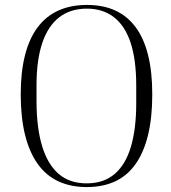

<svg xmlns="http://www.w3.org/2000/svg" viewBox="-20 -743 693 778"><path d="M331 15Q267 15 217 -8Q167 -31 133 -78.5Q99 -126 81.5 -196.5Q64 -267 64 -361Q64 -452 81.5 -520Q99 -588 133 -633Q167 -678 217 -700.5Q267 -723 332 -723Q398 -723 447 -700.5Q496 -678 529.5 -633Q563 -588 580 -520Q597 -452 597 -361Q597 -267 580 -196.5Q563 -126 529.5 -78.5Q496 -31 446.5 -8Q397 15 331 15ZM331 0Q400 0 444.5 -38Q489 -76 510.5 -148.5Q532 -221 532 -324V-397Q532 -500 509.5 -569Q487 -638 442 -673Q397 -708 332 -708Q265 -708 219.5 -672.5Q174 -637 151 -568Q128 -499 128 -398V-334Q128 -226 150.5 -151.5Q173 -77 217.5 -38.5Q262 0 331 0Z"/></svg>

Font: Kalnia Thin Light
Style: Regular
Weight: 300
Version: Version 1.105